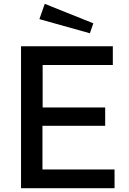

<svg xmlns="http://www.w3.org/2000/svg" viewBox="-20 -984 675 1004"><path d="M579 0V-98H202V-326H530V-422H203V-644H570V-742H90V0ZM186 -884 450 -810 468 -862 214 -964Z"/></svg>

Font: Cheyenne Sans Medium
Style: Regular
Weight: 500
Designer: The Public Sans project authors (U.S. Web Design System), Libre Franklin designed by Pablo Impallari and Rodrigo Fuenzal
Foundry: The Cheyenne Sans Project Authors
Version: Version 2.007